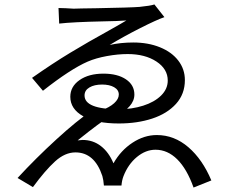

<svg xmlns="http://www.w3.org/2000/svg" viewBox="-20 -794 1040 863"><path d="M276 -757Q300 -755 311 -755L347 -756Q388 -756 413 -757Q571 -760 607 -763Q657 -768 674 -774L719 -717Q684 -705 609 -667Q534 -629 473 -592Q523 -603 579 -603Q646 -603 699 -581.5Q752 -560 781.5 -521.5Q811 -483 811 -434Q811 -371 771 -327Q731 -283 664 -261Q597 -239 514 -239Q412 -239 354 -271.5Q296 -304 296 -359Q296 -405 337.5 -434Q379 -463 445 -463Q508 -463 546 -437.5Q584 -412 584 -369Q584 -341 562.5 -316.5Q541 -292 505 -274Q502 -273 490 -273Q474 -271 475 -271Q432 -246 329 -163Q345 -165 351 -165Q398 -165 433.5 -137.5Q469 -110 490 -60Q523 -118 575.5 -152.5Q628 -187 685 -187Q763 -187 826.5 -132.5Q890 -78 930 17L850 49Q820 -35 776.5 -78Q733 -121 679 -121Q635 -121 595.5 -88.5Q556 -56 535 -2Q528 16 526 40H447Q445 14 440 -3Q405 -109 319 -109Q272 -109 227.5 -68.5Q183 -28 128 47L59 6Q141 -83 234 -168Q327 -253 390 -295Q402 -299 414 -299Q421 -299 426.5 -298Q432 -297 433 -297Q472 -311 493 -330Q514 -349 514 -369Q514 -390 493 -402Q472 -414 439 -414Q404 -414 382 -401Q360 -388 360 -365Q360 -303 515 -303Q573 -303 623.5 -319Q674 -335 704 -364.5Q734 -394 734 -432Q734 -484 683 -517.5Q632 -551 554 -551Q510 -551 460.5 -542Q411 -533 374 -517Q296 -483 173 -386L124 -444Q215 -508 296 -557Q377 -606 468 -656Q532 -692 548 -702Q508 -699 445 -698Q306 -695 246 -688L243 -758Z"/></svg>

Font: Merged Yaku Han JP
Style: Regular
Weight: 400
Designer: Ryoko NISHIZUKA 西塚涼子 (kana, bopomofo & ideographs); Paul D. Hunt (Latin, Greek & Cyrillic); Sandoll Communications 산돌커뮤니
Foundry: Adobe
Version: Version 2.004